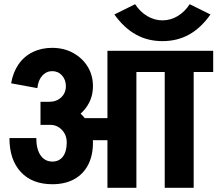

<svg xmlns="http://www.w3.org/2000/svg" viewBox="-20 -895 1036 915"><path d="M294 -484Q294 -515 275.5 -535.5Q257 -556 228 -556V-667Q284 -667 328 -643Q372 -619 397.5 -578Q423 -537 423 -484ZM158 -475 33 -498Q42 -550 68 -588Q94 -626 135.5 -646.5Q177 -667 229 -667V-556Q201 -556 181.5 -534.5Q162 -513 158 -475ZM355 -227V-332H579V-227ZM298 -216Q298 -252 275 -276Q252 -300 219 -300V-407Q278 -407 324 -382Q370 -357 396.5 -314Q423 -271 423 -216ZM230 -17Q133 -17 79 -75.5Q25 -134 25 -237H153Q153 -184 173.5 -154.5Q194 -125 230 -125ZM229 -17V-125Q262 -125 280 -149Q298 -173 298 -216H423Q423 -154 400 -109.5Q377 -65 333.5 -41Q290 -17 229 -17ZM173 -300V-410H217V-300ZM216 -300V-410Q249 -410 271.5 -431Q294 -452 294 -485H423Q423 -432 396 -390.5Q369 -349 322 -324.5Q275 -300 216 -300ZM492 0V-653H630V0ZM529 -552V-653H723V-552ZM765 0V-639H903V0ZM673 -552V-653H996V-552ZM754 -699V-798Q793 -798 827 -818.5Q861 -839 884 -875L983 -826Q938 -762 881.5 -730.5Q825 -699 754 -699ZM754 -699Q684 -699 627.5 -730.5Q571 -762 525 -826L624 -875Q647 -839 681.5 -818.5Q716 -798 754 -798Z"/></svg>

Font: Akshar Light SemiBold
Style: Regular
Weight: 600
Version: Version 1.100